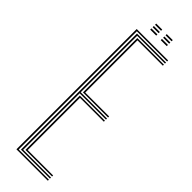

<svg xmlns="http://www.w3.org/2000/svg" viewBox="-294 -893 903 903"><g transform="rotate(45 157.0 -441.5)"><path d="M70 0V-800H279V-793H78V-7H279V0ZM102 -28V-389.5H269V-382.5H110V-35H279V-28ZM86 -14V-786H279V-779H94V-403.5H269V-396.5H94V-21H279V-14ZM102 -410.5V-772H279V-765H110V-417.5H269V-410.5ZM186.8 -875V-883H226.8V-875ZM116.8 -843V-851H156.8V-843ZM116.8 -859V-867H156.8V-859ZM116.8 -875V-883H156.8V-875ZM186.8 -843V-851H226.8V-843ZM186.8 -859V-867H226.8V-859Z"/></g></svg>

Font: Big Shoulders Inline Text Thin Thin
Style: Regular
Weight: 250
Version: Version 2.002